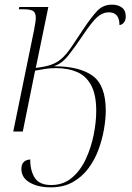

<svg xmlns="http://www.w3.org/2000/svg" viewBox="-20 -566 570 826"><path d="M199 240Q143 240 107.5 219Q72 198 72 161Q72 123 110 120Q110 169 130 199.5Q150 230 200 230Q252 230 289 199Q326 168 349 118.5Q372 69 383 14Q394 -41 394 -89Q394 -158 372.5 -198.5Q351 -239 312 -256Q273 -273 221 -273Q195 -273 173.5 -269.5Q152 -266 131 -262L78 0H37L127 -439Q129 -452 131.5 -465Q134 -478 134 -489Q134 -512 122 -519Q110 -526 81 -526H61L63 -536H188L134 -274Q171 -278 197 -286.5Q223 -295 243.5 -312.5Q264 -330 286 -362L338 -440Q374 -494 399 -520Q424 -546 462 -546Q488 -546 504.5 -533.5Q521 -521 521 -496Q521 -478 512.5 -468.5Q504 -459 494 -458Q494 -513 448 -513Q422 -513 398.5 -492.5Q375 -472 335 -412Q303 -364 274 -327.5Q245 -291 211 -281Q322 -281 378.5 -240Q435 -199 435 -90Q435 -55 427.5 -11Q420 33 404 77Q388 121 360.5 158Q333 195 293 217.5Q253 240 199 240Z"/></svg>

Font: Noto Serif Display SemiCondensed ExtraLight
Style: Italic
Weight: 200
Width: 4
Italic angle: -12°
Designer: Monotype Design Team
Foundry: Monotype Imaging Inc.
Version: Version 2.009